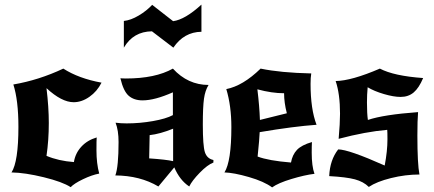

<svg xmlns="http://www.w3.org/2000/svg" viewBox="-20 -782 1887 834"><path d="M287 31Q252 8 170.5 -12Q89 -32 30 -33Q60 -80 60 -231Q60 -346 38 -415Q149 -434 255 -484Q322 -441 421 -423Q402 -385 368.5 -361.5Q335 -338 300 -338Q248 -338 182 -399Q192 -316 192 -248Q192 -173 182 -105Q234 -83 301 -78Q307 -116 333 -144.5Q359 -173 400 -185Q399 -174 399 -129Q399 -72 411 -28Q379 -22 340.5 -3.5Q302 15 287 31Z M630 -195 628 -94Q702 -89 732 -82V-223Q675 -200 630 -195ZM886 -413Q871 -389 866 -353Q861 -317 861 -241Q861 -149 870 -121Q879 -93 907 -87V-76Q881 -66 847.5 -31.5Q814 3 802 28Q761 1 737 -55L668 28Q589 -19 481 -20Q495 -58 495 -165Q495 -216 482 -249Q504 -246 530 -246Q587 -246 644 -256Q701 -266 731 -282V-381Q652 -346 599 -346Q562 -346 539 -366Q516 -386 503 -442Q506 -442 511.5 -441.5Q517 -441 526 -441Q655 -441 731 -484Q796 -413 886 -413ZM518 -691Q548 -694 582.5 -714.5Q617 -735 641 -761L732 -690Q784 -697 855 -762V-644Q779 -643 733 -575L640 -646Q559 -645 518 -575Z M1162 32Q1127 6 1061 -13Q995 -32 955 -33Q985 -81 985 -230Q985 -322 963 -395Q1035 -409 1112 -484Q1198 -466 1332 -463Q1329 -445 1329 -418Q1329 -308 1355 -240Q1256 -233 1108 -208Q1107 -179 1099 -102Q1146 -84 1244 -76Q1250 -110 1270 -131Q1290 -152 1335 -165Q1334 -149 1334 -119Q1334 -60 1346 -27Q1304 -22 1246 -4.5Q1188 13 1162 32ZM1098 -394Q1107 -321 1109 -261L1226 -290Q1214 -336 1214 -377Q1161 -377 1098 -394Z M1577 -403Q1574 -371 1574 -337Q1574 -289 1578 -261Q1646 -284 1796 -295Q1793 -260 1793 -193Q1793 -70 1802 -24Q1741 -24 1678.5 -8.5Q1616 7 1582 30Q1559 7 1521.5 -3Q1484 -13 1410 -17Q1413 -87 1449 -133Q1494 -133 1651 -63Q1663 -126 1663 -177Q1663 -209 1662 -218Q1568 -210 1451 -179Q1457 -247 1457 -288Q1457 -374 1438 -430Q1507 -431 1630 -484Q1691 -452 1818 -443Q1800 -400 1777 -380.5Q1754 -361 1720 -361Q1690 -361 1647.5 -373.5Q1605 -386 1577 -403Z"/></svg>

Font: NewRocker
Style: Regular
Weight: 400
Designer: Pablo Impallari, Brenda Gallo, Rodrigo Fuenzalida
Foundry: Pablo Impallari, Brenda Gallo, Rodrigo Fuenzalida
Version: Version 1.000